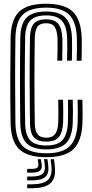

<svg xmlns="http://www.w3.org/2000/svg" viewBox="-20 -829 492 1024"><path d="M227.5 9.2Q126.2 9.2 82.1 -33.4Q38 -76 36.5 -174.2Q34.5 -299.2 34.8 -406.6Q35 -514 36.5 -626.2Q38 -724.2 82 -766.6Q126 -809 226.2 -809Q323.8 -809 368.1 -766.9Q412.5 -724.8 415.8 -626.2Q416.5 -603.8 416.1 -569.4Q415.8 -535 415 -505.5H389Q390 -534.2 390.4 -569Q390.8 -603.8 390 -625.8Q386.8 -713 348.8 -750.6Q310.8 -788.2 226.2 -788.2Q139.2 -788.2 101.4 -750.5Q63.5 -712.8 62.2 -625.8Q60.5 -511 60.6 -398Q60.8 -285 62.2 -174.8Q63.5 -87.2 101.9 -49.4Q140.2 -11.5 227.5 -11.5Q313 -11.5 351.8 -49.2Q390.5 -87 394 -174.8Q394.8 -199.8 394.9 -231.9Q395 -264 393.8 -297.2H419.5Q420.5 -267 420.6 -232.9Q420.8 -198.8 419.8 -174.2Q416 -75.8 371.4 -33.2Q326.8 9.2 227.5 9.2ZM227.5 -32.2Q154 -32.2 121.6 -65.2Q89.2 -98.2 88.2 -175Q86.5 -288.2 86.5 -397.8Q86.5 -507.2 88.2 -625.8Q89.2 -701.8 121.4 -734.6Q153.5 -767.5 226.2 -767.5Q297 -767.5 329.1 -734.6Q361.2 -701.8 364 -625.5Q364.8 -603.2 364.4 -567.1Q364 -531 363.2 -505.5H337.5Q338.8 -544.5 338.9 -575.2Q339 -606 338.2 -624.2Q336 -689.5 310.1 -718.1Q284.2 -746.8 226.2 -746.8Q166.8 -746.8 140.8 -718.8Q114.8 -690.8 114 -625.8Q112.2 -514 112.2 -403.1Q112.2 -292.2 114 -173.8Q114.8 -108 141.4 -80.5Q168 -53 227 -53Q287.5 -53 313.5 -82.2Q339.5 -111.5 342.2 -176.2Q343.2 -199.5 343.2 -231.4Q343.2 -263.2 342.2 -297.2H368Q369 -266.8 369 -232.6Q369 -198.5 368 -174.5Q365 -98 332 -65.1Q299 -32.2 227.5 -32.2ZM227 -73.8Q181.2 -73.8 160.9 -96.5Q140.5 -119.2 139.8 -174Q138.2 -285.2 138.1 -396.5Q138 -507.8 139.8 -625.5Q140.5 -679.8 160.5 -702.9Q180.5 -726 226.2 -726Q270.2 -726 290.2 -702.4Q310.2 -678.8 312.5 -624.5Q313 -606.2 313 -575.2Q313 -544.2 311.8 -505.5H285.8Q287 -544.5 287.1 -575.8Q287.2 -607 286.8 -622.5Q285 -664.5 271.8 -684.9Q258.5 -705.2 226.2 -705.2Q194 -705.2 180.1 -686.9Q166.2 -668.5 165.5 -625Q163.8 -511.2 163.8 -402.2Q163.8 -293.2 165.5 -174.5Q166.2 -131 180.5 -112.8Q194.8 -94.5 227 -94.5Q258.8 -94.5 273.6 -113.5Q288.5 -132.5 290.8 -176.8Q291.5 -196.8 291.5 -231.1Q291.5 -265.5 290.5 -297.2H316.2Q317.2 -266.8 317.4 -233.6Q317.5 -200.5 316.5 -177.2Q314 -121.5 293.4 -97.6Q272.8 -73.8 227 -73.8ZM249.8 20H268L272 53.5Q279.8 118.5 251.1 146.6Q222.5 174.8 148.5 174.8H125V154H148.5Q211.2 154 235.6 130.6Q260 107.2 253.8 53.5ZM181.2 20H198L202 45.2Q206 70 193.6 80.9Q181.2 91.8 148.5 91.8H125V71.8H148.5Q170 71.8 178.1 65.6Q186.2 59.5 184.5 45.2ZM214.8 20H233L237 49.2Q243.2 94.2 222.8 113.8Q202.2 133.2 148.5 133.2H125V112.5H148.5Q190.8 112.5 207 97.9Q223.2 83.2 218.8 49.2Z"/></svg>

Font: Big Shoulders Inline Display ExtraBold
Style: Regular
Weight: 800
Designer: Patric King
Foundry: XO Type Co
Version: Version 1.000